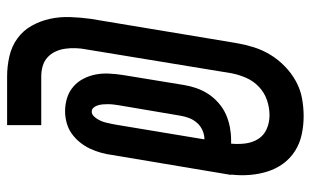

<svg xmlns="http://www.w3.org/2000/svg" viewBox="-187 -610 874 540"><g transform="rotate(90 250.0 -340.0)"><path d="M195 77Q166 77 138 70.5Q110 64 88 48Q66 32 52.5 8Q39 -16 33 -43.5Q27 -71 28 -100Q29 -129 33 -158L101 -567Q105 -591 112.5 -615.5Q120 -640 133.5 -662.5Q147 -685 166.5 -704Q186 -723 209 -735.5Q232 -748 257 -752.5Q282 -757 307 -757Q333 -757 358.5 -751.5Q384 -746 405 -732.5Q426 -719 440.5 -699Q455 -679 462.5 -655Q470 -631 472 -605Q474 -579 471 -553H472L416 -219Q414 -203 409.5 -187Q405 -171 398 -156Q391 -141 380 -127.5Q369 -114 355.5 -104.5Q342 -95 325.5 -90.5Q309 -86 293 -86Q274 -86 256 -91.5Q238 -97 224 -109Q210 -121 201.5 -137.5Q193 -154 189.5 -172Q186 -190 187 -210Q188 -230 191 -249L219 -420Q222 -438 228 -455.5Q234 -473 244.5 -489Q255 -505 270 -518Q285 -531 302 -538.5Q319 -546 337.5 -549.5Q356 -553 373 -553H384Q386 -573 383.5 -593Q381 -613 371 -629Q361 -645 343 -653Q325 -661 304 -661Q283 -661 262 -654Q241 -647 224.5 -631.5Q208 -616 199 -595.5Q190 -575 186 -554L119 -146Q116 -131 115.5 -116Q115 -101 117 -86.5Q119 -72 125 -59Q131 -46 141.5 -36.5Q152 -27 166 -23Q180 -19 195 -19H332V77ZM294 -161Q301 -161 306.5 -166.5Q312 -172 315.5 -178Q319 -184 321.5 -190.5Q324 -197 325.5 -204Q327 -211 328.5 -217.5Q330 -224 331 -231L372 -478Q359 -478 346.5 -472.5Q334 -467 325 -456.5Q316 -446 311.5 -433.5Q307 -421 305 -408L276 -237Q275 -230 274 -222.5Q273 -215 273 -207.5Q273 -200 273.5 -193Q274 -186 276 -179Q278 -172 282.5 -166.5Q287 -161 294 -161Z"/></g></svg>

Font: Iosevka Slab
Style: Bold Italic
Weight: 700
Italic angle: -9°
Monospace: yes
Designer: Belleve Invis
Foundry: Belleve Invis
Version: Version 11.1.0; ttfautohint (v1.8.3)